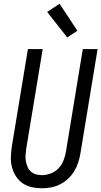

<svg xmlns="http://www.w3.org/2000/svg" viewBox="-20 -997 541 1025"><path d="M204 8Q175 8 148.5 2Q122 -4 100.5 -19Q79 -34 65 -56Q51 -78 44 -104Q37 -130 38 -158Q39 -186 43 -214L129 -735H208L120 -203Q118 -186 116.5 -169.5Q115 -153 118 -137Q121 -121 127 -106.5Q133 -92 144.5 -81.5Q156 -71 171.5 -66.5Q187 -62 204 -62Q227 -62 251 -71Q275 -80 292.5 -98.5Q310 -117 319 -140.5Q328 -164 332 -187L422 -735H501L409 -176Q405 -152 397 -128Q389 -104 375.5 -82Q362 -60 342.5 -42Q323 -24 300 -12.5Q277 -1 252.5 3.5Q228 8 204 8ZM339 -797 232 -933 298 -977 393 -833Z"/></svg>

Font: Iosevka Term Oblique
Style: Regular
Weight: 400
Italic angle: -9°
Monospace: yes
Designer: Belleve Invis
Foundry: Belleve Invis
Version: Version 31.4.0